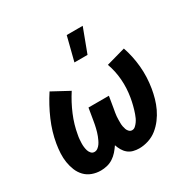

<svg xmlns="http://www.w3.org/2000/svg" viewBox="-168 -921 1087 1092"><g transform="rotate(-30 375.0 -374.5)"><path d="M191 8Q161 8 134 -2Q107 -12 88 -32Q69 -52 58.5 -78Q48 -104 43.5 -132.5Q39 -161 40.5 -191Q42 -221 47 -251Q59 -323 89.5 -393.5Q120 -464 162 -528L273 -468Q238 -414 213 -354.5Q188 -295 178 -235Q175 -221 174 -208Q173 -195 172.5 -182.5Q172 -170 173.5 -157Q175 -144 178.5 -132.5Q182 -121 190.5 -111.5Q199 -102 212 -102Q224 -102 234 -109.5Q244 -117 251 -127Q258 -137 263 -148Q268 -159 272.5 -170Q277 -181 280 -192Q283 -203 286 -214.5Q289 -226 291 -237.5Q293 -249 295 -260L308 -338H442L429 -260Q427 -249 425 -237.5Q423 -226 422 -215Q421 -204 421 -192.5Q421 -181 421 -170Q421 -159 423 -148.5Q425 -138 428.5 -128Q432 -118 440 -110Q448 -102 459 -102Q471 -102 480.5 -110.5Q490 -119 497.5 -129.5Q505 -140 510 -151Q515 -162 519 -173.5Q523 -185 526.5 -196.5Q530 -208 533 -220Q536 -232 538.5 -243.5Q541 -255 543 -267Q553 -326 548.5 -383.5Q544 -441 525 -493L650 -528Q672 -464 678.5 -393.5Q685 -323 673 -251Q668 -221 659.5 -191Q651 -161 637.5 -132.5Q624 -104 604.5 -78Q585 -52 560 -32Q535 -12 504 -2Q473 8 443 8Q423 8 404 3Q385 -2 370.5 -14Q356 -26 346.5 -42.5Q337 -59 331 -77Q319 -59 304.5 -42.5Q290 -26 271.5 -14Q253 -2 232 3Q211 8 191 8ZM367 -600 407 -757H512L453 -600Z"/></g></svg>

Font: Iosevka Etoile Extrabold
Style: Italic
Weight: 800
Italic angle: -9°
Designer: Belleve Invis
Foundry: Belleve Invis
Version: Version 22.1.2; ttfautohint (v1.8.4)